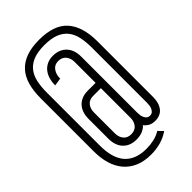

<svg xmlns="http://www.w3.org/2000/svg" viewBox="-217 -668 837 837"><g transform="rotate(-45 202.0 -249.0)"><path d="M145 -76.2Q145 -53.2 157.5 -38.1Q169.9 -22.9 192.9 -22.9Q216.3 -22.9 228.8 -38.1Q241.2 -53.2 241.2 -76.7V-258.8H192.9Q169.9 -258.8 157.5 -243.7Q145 -228.5 145 -205.6ZM308.1 -22.5Q317.9 -22.5 323.7 -27.6Q329.6 -32.7 333 -40.3Q336.4 -47.9 337.4 -56.4Q338.4 -64.9 338.4 -71.8V-412.6Q338.4 -447.8 332.3 -476.1Q326.2 -504.4 310.5 -524.4Q294.9 -544.4 268.1 -555.2Q241.2 -565.9 199.7 -565.9Q158.2 -565.9 131.3 -555.2Q104.5 -544.4 88.9 -524.4Q73.2 -504.4 67.1 -476.1Q61 -447.8 61 -412.6V-84.5Q61 -48.3 68.6 -20Q76.2 8.3 92.5 28.1Q108.9 47.9 134.3 58.3Q159.7 68.8 195.3 68.8Q218.8 68.8 241.5 63.7Q264.2 58.6 283.2 46.9L304.2 68.4Q278.8 85.9 250.5 93.5Q222.2 101.1 191.9 101.1Q148.4 101.1 116.9 87.2Q85.4 73.2 64.9 48.6Q44.4 23.9 34.4 -10Q24.4 -43.9 24.4 -84V-413.6Q24.4 -459 34.4 -493.7Q44.4 -528.3 65.7 -551.5Q86.9 -574.7 120.1 -586.7Q153.3 -598.6 199.7 -598.6Q292 -598.6 333.5 -551.5Q375 -504.4 375 -413.6V-69.8Q375 -34.2 358.2 -12.2Q341.3 9.8 307.6 9.8Q290.5 9.8 277.8 2.9Q265.1 -3.9 256.8 -15.1Q246.1 -3.4 230.2 3.2Q214.4 9.8 192.9 9.8Q172.4 9.8 156.5 3.2Q140.6 -3.4 129.9 -15.4Q119.1 -27.3 113.8 -43.7Q108.4 -60.1 108.4 -79.6V-202.1Q108.4 -221.7 113.8 -238Q119.1 -254.4 129.9 -266.4Q140.6 -278.3 156.5 -284.9Q172.4 -291.5 192.9 -291.5H241.2V-420.9Q241.2 -443.4 228.8 -458.7Q216.3 -474.1 192.9 -474.1Q169.9 -474.1 157.5 -456.5Q145 -439 145 -413.6L108.9 -408.2Q108.9 -429.2 114.3 -447.3Q119.6 -465.3 130.1 -478.5Q140.6 -491.7 156.5 -499.3Q172.4 -506.8 192.9 -506.8Q213.9 -506.8 229.7 -500Q245.6 -493.2 256.3 -481.2Q267.1 -469.2 272.5 -452.9Q277.8 -436.5 277.8 -417.5V-71.8Q277.8 -64.9 278.8 -56.4Q279.8 -47.9 283.2 -40.3Q286.6 -32.7 292.5 -27.6Q298.3 -22.5 308.1 -22.5Z"/></g></svg>

Font: Tulpen One
Style: Regular
Weight: 400
Designer: Naima Ben Ayed
Foundry: Naima Ben Ayed, Anton Koovit
Version: Version 1.002